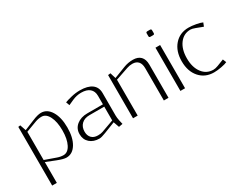

<svg xmlns="http://www.w3.org/2000/svg" viewBox="-89 -1134 2266 1796"><g transform="rotate(-30 1044.5 -235.5)"><path d="M66.9 -466.8 89.8 -470.2 111.8 -405.8 220.2 -450.2Q279.8 -475.1 314.9 -475.1Q381.3 -475.1 421.6 -408.4Q461.9 -341.8 461.9 -232.9Q461.9 -124 421.6 -58.1Q381.3 7.8 314.9 7.8Q283.7 7.8 220.2 -17.1L117.2 -58.1V167H66.9ZM117.2 -384.8V-80.1L235.8 -38.1Q269.5 -25.9 301.8 -25.9Q349.6 -25.9 378.9 -82.8Q408.2 -139.6 408.2 -232.9Q408.2 -326.2 378.9 -383.5Q349.6 -440.9 301.8 -440.9Q268.1 -440.9 235.8 -429.2Z M734.9 -475.1Q819.3 -475.1 863.8 -442.4Q908.2 -409.7 908.2 -347.2V-104Q908.2 -82 914.6 -48.6Q920.9 -15.1 924.8 -3.9L882.8 3.9L860.8 -58.1L741.2 -11.2Q692.4 7.8 671.9 7.8Q607.4 7.8 568.1 -27.3Q528.8 -62.5 528.8 -121.1Q528.8 -180.7 573.7 -217.3Q618.7 -253.9 689 -253.9H857.9V-345.2Q857.9 -396 826.4 -423.1Q794.9 -450.2 734.9 -450.2Q685.5 -450.2 639.2 -429.2L583 -403.8L568.8 -441.9Q590.8 -451.2 639.6 -463.1Q688.5 -475.1 734.9 -475.1ZM857.9 -229H698.2Q643.6 -229 612.3 -198.5Q581.1 -168 581.1 -117.2Q581.1 -75.2 605.2 -50Q629.4 -24.9 673.8 -24.9Q705.1 -24.9 725.1 -32.2L857.9 -80.1Z M1086.9 -387.2V0H1036.6V-466.8L1064 -470.2L1082.5 -408.2L1206.5 -456.1Q1254.9 -475.1 1307.6 -475.1Q1362.3 -475.1 1391.1 -445.3Q1419.9 -415.5 1419.9 -358.9V0H1369.6V-349.1Q1369.6 -395.5 1347.9 -420.2Q1326.2 -444.8 1284.7 -444.8Q1254.9 -444.8 1226.6 -435.1Z M1602.5 -594.2Q1602.5 -585.9 1599.1 -582.5Q1595.7 -579.1 1586.4 -579.1H1560.5Q1551.3 -579.1 1547.9 -582.5Q1544.4 -585.9 1544.4 -594.2V-625Q1544.4 -638.2 1560.5 -638.2H1586.4Q1602.5 -638.2 1602.5 -625ZM1548.3 0V-466.8H1598.6V0Z M2054.2 -448.2 2039.1 -410.2 1965.8 -438Q1933.1 -450.2 1916 -450.2Q1842.3 -450.2 1797.6 -390.4Q1752.9 -330.6 1752.9 -232.9Q1752.9 -135.7 1797.6 -76.4Q1842.3 -17.1 1916 -17.1Q1937 -17.1 1965.8 -27.8L2039.1 -56.2L2054.2 -19Q2033.7 -8.8 1988.8 -0.5Q1943.8 7.8 1909.2 7.8Q1814 7.8 1755.6 -58.3Q1697.3 -124.5 1697.3 -232.9Q1697.3 -341.8 1755.6 -408.4Q1814 -475.1 1909.2 -475.1Q1943.8 -475.1 1988.8 -466.8Q2033.7 -458.5 2054.2 -448.2Z"/></g></svg>

Font: Resagokr
Style: Light
Weight: 300
Designer: gluk
Foundry: gluk
Version: Version 0.95